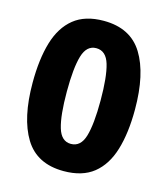

<svg xmlns="http://www.w3.org/2000/svg" viewBox="-110 -811 792 907"><g transform="rotate(15 286.0 -357.5)"><path d="M285 10Q154 10 95 -86.5Q36 -183 36 -356Q36 -471 60.5 -553.5Q85 -636 140 -680.5Q195 -725 286 -725Q417 -725 476.5 -628.5Q536 -532 536 -358Q536 -243 511 -160.5Q486 -78 431 -34Q376 10 285 10ZM285 -123Q333 -123 350.5 -182Q368 -241 368 -357Q368 -473 350.5 -532Q333 -591 285 -591Q238 -591 220.5 -532Q203 -473 203 -357Q203 -241 220.5 -182Q238 -123 285 -123Z"/></g></svg>

Font: Noto Sans Malayalam ExtraBold
Style: Regular
Weight: 800
Designer: Jelle Bosma - Monotype Design Team
Foundry: Monotype Imaging Inc.
Version: Version 2.104; ttfautohint (v1.8.4.7-5d5b)